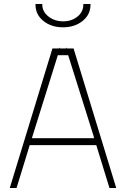

<svg xmlns="http://www.w3.org/2000/svg" viewBox="-20 -943 632 963"><path d="M29 0ZM463 -215H129L63 0H29L243 -700H276L282 -705L280 -700H312L310 -705L316 -700H349L563 0H529ZM452 -250 450 -257 451 -256 322 -666H270L142 -257L140 -250ZM158 -923H192Q191 -886 222 -861Q253 -836 297 -836Q340 -836 369.5 -860.5Q399 -885 398 -923H434Q435 -871 395 -838.5Q355 -806 296 -806Q237 -806 197 -838.5Q157 -871 158 -923Z"/></svg>

Font: Cairo ExtraLight
Style: Regular
Weight: 250
Designer: Mohamed Gaber, the designers of Titillium
Foundry: Kief Type Foundry
Version: Version 2.009; ttfautohint (v1.5.33-1714) -l 8 -r 50 -G 200 